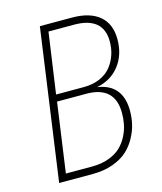

<svg xmlns="http://www.w3.org/2000/svg" viewBox="-104 -760 708 837"><g transform="rotate(-15 250.0 -341.0)"><path d="M327.1 -360.8Q439 -344.2 439 -224.1Q439 -194.3 432.4 -165Q425.8 -135.7 409.2 -105.2Q392.6 -74.7 367.7 -52Q342.8 -29.3 302.2 -14.6Q261.7 0 210.9 0H59.1L154.8 -682.1H299.8Q379.9 -682.1 423.3 -645.8Q466.8 -609.4 466.8 -540Q466.8 -469.7 429.2 -421.6Q391.6 -373.5 327.1 -360.8ZM185.1 -649.9 146 -376H271Q311.5 -376 343.3 -389.6Q375 -403.3 393.8 -426.5Q412.6 -449.7 422.4 -478.3Q432.1 -506.8 432.1 -539.1Q432.1 -649.9 299.8 -649.9ZM216.8 -32.2Q259.3 -32.2 292.7 -44.7Q326.2 -57.1 346.4 -76.7Q366.7 -96.2 379.9 -122.3Q393.1 -148.4 397.9 -173.3Q402.8 -198.2 402.8 -224.1Q402.8 -345.2 273.9 -345.2H142.1L98.1 -32.2Z"/></g></svg>

Font: Fira Sans Compressed UltraLight
Style: Italic
Weight: 200
Width: 3
Italic angle: -8°
Designer: Carrois Corporate & Edenspiekermann AG
Foundry: Carrois Corporate GbR & Edenspiekermann AG
Version: Version 4.203;PS 004.203;hotconv 1.0.88;makeotf.lib2.5.64775